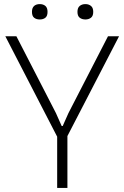

<svg xmlns="http://www.w3.org/2000/svg" viewBox="-20 -917 607 937"><path d="M259 -250 6 -740H60L253 -365L281 -302H286L314 -365L507 -740H561L309 -253V0H259ZM174 -822Q157 -822 146.5 -830.5Q136 -839 136 -859Q136 -879 146.5 -888Q157 -897 174 -897Q191 -897 201.5 -888Q212 -879 212 -859Q212 -839 201.5 -830.5Q191 -822 174 -822ZM397 -822Q380 -822 369 -830.5Q358 -839 358 -859Q358 -879 369 -888Q380 -897 397 -897Q413 -897 424 -888Q435 -879 435 -859Q435 -839 424 -830.5Q413 -822 397 -822Z"/></svg>

Font: Encode Sans Narrow
Style: ExtraLight
Weight: 200
Designer: Pablo Impallari, Andres Torresi
Foundry: Pablo Impallari, Andres Torresi
Version: Version 1.000; ttfautohint (v1.00) -l 8 -r 50 -G 200 -x 14 -